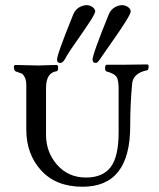

<svg xmlns="http://www.w3.org/2000/svg" viewBox="-20 -697 603 730"><path d="M80 -204V-372Q80 -392 74 -403.5Q68 -415 62 -417.5Q56 -420 41 -425Q37 -426 34.5 -432Q32 -438 33 -444Q34 -450 39 -450Q55 -450 82 -449Q109 -448 126 -448Q138 -448 156 -449Q174 -450 195 -450Q201 -450 201 -439Q201 -428 195 -426Q156 -421 155 -365V-185Q155 -118 197.5 -70Q240 -22 307 -22Q371 -22 401 -62Q431 -102 431 -193V-350Q432 -393 422.5 -405.5Q413 -418 386 -425Q379 -427 379.5 -439Q380 -451 387 -451H459Q474 -451 499 -451.5Q524 -452 540 -452Q546 -452 545 -441.5Q544 -431 540 -430Q484 -419 482 -375Q475 -298 475 -217Q475 13 294 13Q193 13 136.5 -49Q80 -111 80 -204ZM369 -485Q353 -460 347 -458Q333 -456 332 -469Q329 -483 393 -641Q405 -671 438 -677Q451 -679 463 -672.5Q475 -666 477 -655Q478 -647 457.5 -614.5Q437 -582 407 -539.5Q377 -497 369 -485ZM234 -485Q222 -460 212 -458Q198 -456 197 -469Q194 -483 258 -641Q270 -671 303 -677Q316 -679 328 -672.5Q340 -666 342 -655Q343 -647 321 -613.5Q299 -580 270.5 -539.5Q242 -499 234 -485Z"/></svg>

Font: EB Garamond 12 All SC
Style: AllSC
Weight: 400
Version: Version 0.016 ; ttfautohint (v0.97) -l 8 -r 50 -G 200 -x 0 -